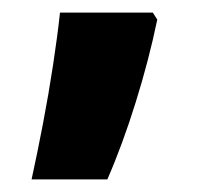

<svg xmlns="http://www.w3.org/2000/svg" viewBox="-20 -150 322 304"><path d="M229 -119Q216 -56 195 11.5Q174 79 150 134H30Q39 93 48 46Q57 -1 64 -47Q71 -93 75 -130H222Z"/></svg>

Font: Noto Sans Gujarati SemiCondensed ExtraBold
Style: Regular
Weight: 800
Width: 4
Designer: Jelle Bosma - Monotype Design Team, Universal Thirst
Foundry: Monotype Imaging Inc.
Version: Version 2.106; ttfautohint (v1.8.4.7-5d5b)